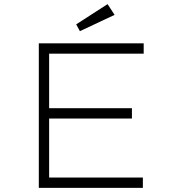

<svg xmlns="http://www.w3.org/2000/svg" viewBox="-20 -910 847 930"><path d="M168 0V-700H676V-650H218V-50H672V0ZM195 -336V-386H619V-336ZM367 -759 349 -792 501 -890 535 -838Z"/></svg>

Font: Lexend Peta ExtraLight
Style: Regular
Weight: 250
Version: Version 1.007